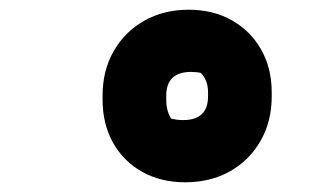

<svg xmlns="http://www.w3.org/2000/svg" viewBox="-20 -730 640 395"><path d="M368 -710Q418 -710 456.5 -688.5Q495 -667 517 -628.5Q539 -590 539 -540V-532Q539 -480 516 -440Q493 -400 453 -377.5Q413 -355 361 -355Q311 -355 272.5 -376.5Q234 -398 212.5 -436.5Q191 -475 191 -525V-533Q191 -585 214 -625Q237 -665 277 -687.5Q317 -710 368 -710ZM357 -483Q408 -483 408 -532V-540Q408 -565 393 -580Q389 -581 383.5 -581.5Q378 -582 373 -582Q322 -582 322 -533V-525Q322 -502 332 -486Q344 -483 357 -483Z"/></svg>

Font: Recursive Mn Csl St XBk
Style: Italic
Weight: 1000
Italic angle: -15°
Monospace: yes
Version: Version 1.079;hotconv 1.0.112;makeotfexe 2.5.65598; ttfautoh